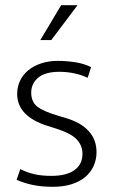

<svg xmlns="http://www.w3.org/2000/svg" viewBox="-20 -710 436 738"><path d="M317 -411Q267 -434 208 -434Q154 -434 127 -411.5Q100 -389 100 -354Q100 -319 123 -300.5Q146 -282 204 -265L234 -256Q291 -239 321 -206Q351 -173 351 -125Q351 -97 340 -72.5Q329 -48 308 -30Q287 -12 255.5 -2Q224 8 183 8Q138 8 104 0.5Q70 -7 44 -19L58 -60Q84 -47 112 -40.5Q140 -34 178 -34Q235 -34 266 -56Q297 -78 297 -119Q297 -151 274.5 -174.5Q252 -198 195 -216L163 -226Q46 -263 46 -349Q46 -377 57.5 -400.5Q69 -424 89.5 -440.5Q110 -457 138.5 -466.5Q167 -476 202 -476Q234 -476 268 -471Q302 -466 330 -452ZM177 -556H135L215 -690H278Z"/></svg>

Font: Mukta Mahee ExtraLight
Style: Regular
Weight: 275
Designer: Shuchita Grover, Noopur Datye, Girish Dalvi, Yashodeep Gholap
Foundry: Ek Type
Version: Version 2.538;PS 1.000;hotconv 16.6.51;makeotf.lib2.5.65220;